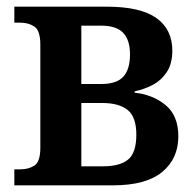

<svg xmlns="http://www.w3.org/2000/svg" viewBox="-20 -556 585 576"><path d="M23 0V-48H41Q66 -48 83.5 -59.5Q101 -71 101 -113V-422Q101 -464 83.5 -476Q66 -488 41 -488H23V-536H300Q401 -536 449 -502Q497 -468 497 -404Q497 -365 480.5 -340Q464 -315 438.5 -301.5Q413 -288 384 -282V-278Q439 -272 477 -240.5Q515 -209 515 -147Q515 -80 466.5 -40Q418 0 319 0ZM224 -304H284Q330 -304 350 -326Q370 -348 370 -393Q370 -436 349.5 -457.5Q329 -479 284 -479H224ZM224 -57H288Q340 -57 364.5 -77.5Q389 -98 389 -152Q389 -205 363 -226Q337 -247 287 -247H224Z"/></svg>

Font: Noto Serif SemiCondensed SemiBold
Style: Regular
Weight: 600
Width: 4
Designer: Monotype Design Team
Foundry: Monotype Imaging Inc.
Version: Version 2.013; ttfautohint (v1.8.4.7-5d5b)